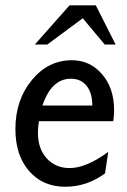

<svg xmlns="http://www.w3.org/2000/svg" viewBox="-20 -690 478 724"><path d="M388.2 -117.2 376 -36.1Q307.6 14.2 226.1 14.2Q141.1 14.2 89.6 -45.2Q38.1 -104.5 38.1 -203.1Q38.1 -313 99.9 -387.9Q161.6 -462.9 251 -462.9Q319.3 -462.9 364.7 -410.4Q410.2 -357.9 410.2 -274.9Q410.2 -254.4 407.2 -232.9H127Q123 -210.4 123 -189.9Q123 -127.9 157 -92Q190.9 -56.2 242.2 -56.2Q304.7 -56.2 388.2 -117.2ZM140.1 -292H328.1Q328.1 -338.9 306.9 -366Q285.6 -393.1 247.1 -393.1Q173.8 -393.1 140.1 -292ZM341.3 -669.9 416 -522H375L292 -621.1L158.2 -522H111.3L242.2 -669.9Z"/></svg>

Font: Myanmar Pyu Pro
Style: Regular
Weight: 400
Designer: Khon Soe Zaw Thu
Foundry: PaOh Unicode
Version: Version 2.00 April 29, 2017